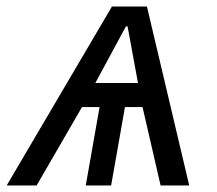

<svg xmlns="http://www.w3.org/2000/svg" viewBox="-48 -570 668 590"><path d="M296 -550H403.5L533.5 0H445.5L390 -241H336L293.5 0H215.5L258 -241H204L64.5 0H-27.5ZM376 -315 344 -489H339L245 -315Z"/></svg>

Font: JuliaMono BoldItalic
Style: Regular
Weight: 700
Italic angle: -9°
Monospace: yes
Designer: cormullion
Foundry: corm
Version: Version 0.049; ttfautohint (v1.8.4)